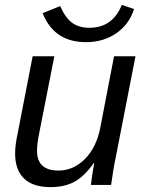

<svg xmlns="http://www.w3.org/2000/svg" viewBox="-20 -759 596 788"><path d="M114 -528H203L141 -213Q132 -170 132 -140Q132 -59 220 -59Q281 -59 328 -106Q375 -153 391 -232L448 -528H536L455 -113Q446 -73 436 0H353Q353 -2 358 -37Q363 -71 367 -90H365Q326 -35 285.5 -13Q245 9 187 9Q115 9 78.5 -26.5Q42 -62 42 -129Q42 -163 52 -209ZM333 -586Q202 -586 155 -705L227 -734Q248 -686 276 -665.5Q304 -645 347 -645Q442 -645 480 -739L530 -722Q511 -660 458 -623Q405 -586 333 -586Z"/></svg>

Font: Libra Sans
Style: Italic
Weight: 400
Italic angle: -12°
Foundry: Context Ltd
Version: Version 1.002